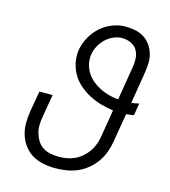

<svg xmlns="http://www.w3.org/2000/svg" viewBox="-111 -832 823 930"><g transform="rotate(15 300.0 -367.5)"><path d="M252 8Q221 8 191 2Q161 -4 136.5 -18.5Q112 -33 94.5 -56Q77 -79 68 -107Q59 -135 59 -166Q59 -197 64 -228L82 -331H148L129 -218Q125 -197 124.5 -175.5Q124 -154 129.5 -134.5Q135 -115 145.5 -98Q156 -81 172.5 -70Q189 -59 210 -54.5Q231 -50 252 -50Q273 -50 293.5 -53.5Q314 -57 333.5 -66Q353 -75 370 -90Q387 -105 399 -123Q411 -141 418 -161Q425 -181 428 -202L450 -335Q418 -339 387 -348Q356 -357 328.5 -371.5Q301 -386 277 -406.5Q253 -427 237.5 -453.5Q222 -480 215.5 -511.5Q209 -543 214 -577Q220 -609 236.5 -639.5Q253 -670 279 -693.5Q305 -717 338 -730Q371 -743 403 -743Q428 -743 451.5 -738.5Q475 -734 495 -722Q515 -710 529 -691Q543 -672 550 -649.5Q557 -627 556.5 -602.5Q556 -578 552 -553L526 -393Q535 -394 545 -396Q555 -398 564 -400L554 -339Q545 -337 535 -336Q525 -335 516 -334L492 -192Q488 -165 478.5 -138Q469 -111 452 -86.5Q435 -62 412 -43Q389 -24 362.5 -12.5Q336 -1 307.5 3.5Q279 8 252 8ZM460 -393 488 -562Q492 -585 490.5 -608Q489 -631 477.5 -649Q466 -667 445.5 -676Q425 -685 402 -685Q381 -685 359.5 -675.5Q338 -666 321 -650Q304 -634 293 -613.5Q282 -593 278 -571Q274 -546 279.5 -522Q285 -498 297.5 -478.5Q310 -459 328 -444Q346 -429 367 -418.5Q388 -408 411.5 -401.5Q435 -395 460 -393Z"/></g></svg>

Font: Iosevka Aile Light Oblique
Style: Regular
Weight: 300
Italic angle: -9°
Designer: Belleve Invis
Foundry: Belleve Invis
Version: Version 31.1.0; ttfautohint (v1.8.4)